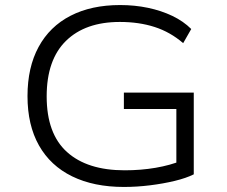

<svg xmlns="http://www.w3.org/2000/svg" viewBox="-20 -733 901 761"><path d="M471 8Q352 8 266 -34Q180 -76 134.5 -156.5Q89 -237 89 -352Q89 -466 133 -547Q177 -628 259.5 -670.5Q342 -713 456 -713Q514 -713 566.5 -702Q619 -691 663 -670Q707 -649 738 -618L706 -562Q655 -606 593 -626Q531 -646 455 -646Q318 -646 241.5 -571Q165 -496 165 -351Q165 -203 245.5 -130.5Q326 -58 474 -58Q539 -58 597 -68Q655 -78 702 -97L679 -56V-301H471V-366H748V-42Q718 -27 672.5 -16Q627 -5 574.5 1.5Q522 8 471 8Z"/></svg>

Font: Nunito Sans 7pt SemiExpanded Light
Style: Regular
Weight: 300
Width: 6
Designer: Vernon Adams
Foundry: Vernon Adams
Version: Version 3.101;gftools[0.9.27]